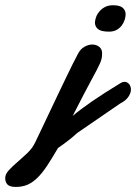

<svg xmlns="http://www.w3.org/2000/svg" viewBox="-171 -510 526 742"><path d="M195.8 -422.4Q196.3 -433.6 200.9 -445.6Q205.6 -457.5 214.4 -467.3Q223.1 -477.1 235.8 -483.4Q248.5 -489.7 265.6 -489.7Q292.5 -489.7 303.5 -479.7Q314.5 -469.7 314.5 -454.6Q314.5 -444.8 310.8 -433.3Q307.1 -421.9 299.6 -411.6Q292 -401.4 279.8 -394.5Q267.6 -387.7 250.5 -387.7Q220.2 -387.7 208.3 -397.2Q196.3 -406.7 195.8 -422.4ZM109.9 -62Q139.2 -86.9 184.8 -118.4Q230.5 -149.9 295.9 -189.5Q303.2 -193.8 310.1 -193.8Q320.8 -193.8 327.9 -185.1Q335 -176.3 335 -163.6Q335 -150.9 325.2 -136Q315.4 -121.1 292.5 -109.4L127.4 3.9Q116.7 13.7 108.2 20.8Q99.6 27.8 91.1 34.4Q82.5 41 73.5 47.6Q64.5 54.2 53.2 62Q29.3 103 10.3 131.6Q-8.8 160.2 -27.3 178Q-45.9 195.8 -65.4 204.1Q-85 212.4 -109.9 212.4Q-132.8 212.4 -141.8 203.4Q-150.9 194.3 -150.9 178.2Q-150.9 163.1 -136.7 147.7Q-122.6 132.3 -103.5 116Q-84.5 99.6 -65.2 81.3Q-45.9 63 -35.6 41.5Q-22.5 14.2 -7.6 -17.1Q7.3 -48.3 22.5 -80.6Q37.6 -112.8 53 -144.8Q68.4 -176.8 82.3 -205.8Q96.2 -234.9 108.6 -259.8Q121.1 -284.7 130.4 -302.2Q140.1 -320.8 155.5 -329.3Q170.9 -337.9 185.5 -337.9Q201.2 -337.9 212.4 -329.1Q223.6 -320.3 223.6 -304.2Q223.6 -293.5 221.9 -284.7Q220.2 -275.9 215.3 -264.9Q210.4 -253.9 202.4 -238.5Q194.3 -223.1 181.6 -199.7Q168.9 -176.3 151.4 -142.8Q133.8 -109.4 109.9 -62Z"/></svg>

Font: Damion
Style: Regular
Weight: 400
Foundry: vernon adams
Version: Version 1.000